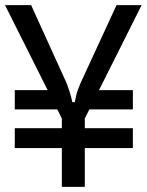

<svg xmlns="http://www.w3.org/2000/svg" viewBox="-29 -731 574 751"><path d="M28.8 -151.9V-229.5H490.7V-151.9ZM28.8 -303.2V-378.4H207.5L233.4 -326.7H286.6L310.1 -378.4H490.7V-303.2ZM212.9 0V-267.6L-9.3 -710.9H92.8L227.5 -414.6Q234.4 -399.9 242.4 -374.8Q250.5 -349.6 253.9 -331.5H263.7Q268.1 -358.9 275.6 -379.4Q283.2 -399.9 290 -414.6L426.8 -710.9H524.9L302.7 -267.6V0Z"/></svg>

Font: RobotoFlex
Style: Regular
Weight: 400
Designer: Berlow after Robertson
Foundry: Google
Version: Version 2.136